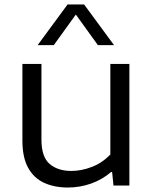

<svg xmlns="http://www.w3.org/2000/svg" viewBox="-20 -828 685 857"><path d="M282.5 9Q222.5 9 176.8 -12Q131 -33 105.5 -79.2Q80 -125.5 80 -200.5V-542.5H165V-205Q165 -127 201.8 -96Q238.5 -65 298 -65Q343.5 -65 390.2 -83Q437 -101 472.5 -138.5V-542.5H557.5V0H486.5L480.5 -60H475.5Q436 -26 386.2 -8.5Q336.5 9 282.5 9ZM148 -626.5 281.5 -808H355.5L489 -626.5H417L318.5 -763L220 -626.5Z"/></svg>

Font: Encode Sans Exp
Style: Regular
Weight: 400
Width: 7
Designer: Multiple Designers
Foundry: Impallari Type
Version: Version 3.002; ttfautohint (v1.8.3) -l 8 -r 50 -G 200 -x 14 